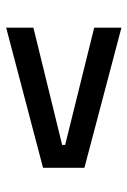

<svg xmlns="http://www.w3.org/2000/svg" viewBox="87 -624 423 638"><g transform="rotate(-90 299.0 -305.5)"><path d="M136 -311V-301L525.5 -204.5V-114L60 -237V-374.5L525.5 -497V-406.5Z"/></g></svg>

Font: Anek Gujarati SemiExpanded Medium
Style: Regular
Weight: 500
Width: 6
Designer: Mrunmayee Ghaisas (Gujarati), Yesha Goshar (Latin)
Foundry: Ek Type
Version: Version 1.003